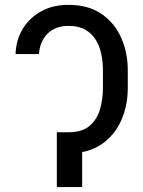

<svg xmlns="http://www.w3.org/2000/svg" viewBox="-20 -757 580 777"><path d="M235.4 -221.7H256.8Q312.5 -221.7 342.8 -247.8Q373 -273.9 384.8 -314.9Q396.5 -356 396.5 -400.4V-472.7Q396.5 -505.9 389.9 -537.8Q383.3 -569.8 367.7 -595.5Q352.1 -621.1 325 -636.7Q297.9 -652.3 256.8 -652.3Q203.6 -651.9 172.4 -620.6Q141.1 -589.4 137.7 -538.1H43Q44.9 -595.2 72 -640.1Q99.1 -685.1 146.5 -711.2Q193.8 -737.3 256.8 -737.3Q337.9 -737.3 391.1 -700.4Q444.3 -663.6 470.7 -603.5Q497.1 -543.5 497.1 -472.7V-400.4Q497.1 -330.1 470.7 -270Q444.3 -210 391.1 -173.3Q337.9 -136.7 256.8 -136.7H235.4ZM312.5 -221.7V0H210V-221.7Z"/></svg>

Font: Inter
Style: Regular
Weight: 400
Designer: Rasmus Andersson
Foundry: rsms
Version: Version 4.000;git-8c9346024